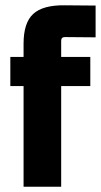

<svg xmlns="http://www.w3.org/2000/svg" viewBox="-20 -705 381 725"><path d="M341 -564 225 -565Q211 -565 211 -551V-470L191 -490H321V-380H191L211 -400V0H69V-400L89 -380H19V-490H89L69 -470V-540Q69 -619 105.5 -652.5Q142 -686 224 -685L341 -684Z"/></svg>

Font: Gemunu Libre ExtraLight ExtraBold
Style: Regular
Weight: 800
Version: Version 1.100